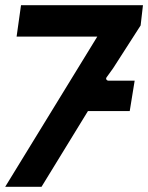

<svg xmlns="http://www.w3.org/2000/svg" viewBox="-27 -720 571 740"><path d="M-7 0 348 -579H37L54 -700H524L515 -622L409 -457L386 -425Q380 -418 383 -413.5Q386 -409 392 -409H492L473 -292H312L133 0Z"/></svg>

Font: Finlandica SemiBold
Style: Italic
Weight: 600
Italic angle: -8°
Designer: Niklas Ekholm, Juho Hiilivirta, Jaakko Suomalainen
Foundry: Helsinki Type Studio
Version: Version 1.063